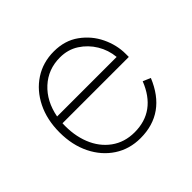

<svg xmlns="http://www.w3.org/2000/svg" viewBox="-128 -630 782 782"><g transform="rotate(-45 263.0 -239.0)"><path d="M270 11Q207 11 158 -21Q109 -53 81 -109.5Q53 -166 53 -239Q53 -312 81 -368.5Q109 -425 158 -457Q207 -489 270 -489Q333 -489 378 -456.5Q423 -424 446.5 -375Q470 -326 470 -275V-257H88Q85 -191 106 -138Q127 -85 169.5 -54Q212 -23 270 -23Q391 -23 440 -147L473 -133Q414 11 270 11ZM92 -292H435Q431 -335 409 -371.5Q387 -408 351.5 -431Q316 -454 270 -454Q202 -454 154 -410Q106 -366 92 -292Z"/></g></svg>

Font: Zen Kaku Gothic New Light
Style: Regular
Weight: 300
Designer: Yoshimichi Ohira
Foundry: Positype
Version: Version 1.002